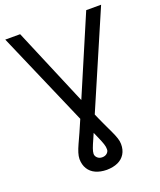

<svg xmlns="http://www.w3.org/2000/svg" viewBox="-166 -822 947 1136"><g transform="rotate(-20 307.5 -254.0)"><path d="M5.9 -718.8H99.6L345.7 -135.7Q366.2 -87.4 383.3 -51.3Q400.4 -15.1 412.8 11.5Q425.3 38.1 431.9 58.3Q438.5 78.6 438.5 95.7Q439 131.8 423.1 157.7Q407.2 183.6 377.9 197Q348.6 210.4 307.6 210.9Q267.6 210.4 238.3 197Q209 183.6 193.1 157.7Q177.2 131.8 176.8 95.7Q177.2 77.6 183.6 57.1Q189.9 36.6 201.9 10.3Q213.9 -16.1 230.2 -51.8Q246.6 -87.4 266.6 -135.7L515.6 -718.8H609.4L323.2 -54.7Q306.2 -14.2 293.2 14.2Q280.3 42.5 273.2 62Q266.1 81.5 265.6 95.7Q266.1 110.4 277.8 121.1Q289.6 131.8 307.6 131.8Q327.1 131.8 338.9 120.6Q350.6 109.4 349.6 95.7Q350.1 81.5 343.8 62.5Q337.4 43.5 325 15.4Q312.5 -12.7 293.9 -54.7Z"/></g></svg>

Font: Inter Display V
Style: Regular
Weight: 400
Designer: Rasmus Andersson
Foundry: rsms
Version: Version 3.015;git-src